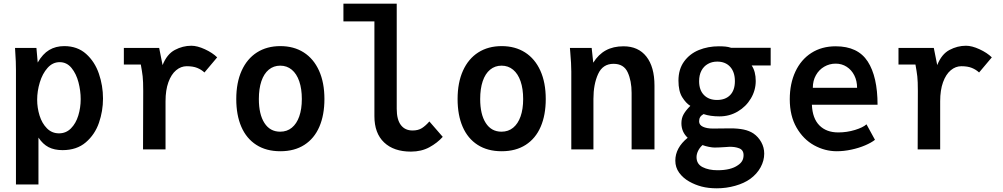

<svg xmlns="http://www.w3.org/2000/svg" viewBox="-20 -810 5440 1041"><path d="M63 -523 61.5 -550H177.5L184.5 -471Q211.5 -518 246.8 -539Q282 -560 328.5 -560Q399.5 -560 446.8 -517.8Q494 -475.5 516.2 -410.5Q538.5 -345.5 538.5 -275.5Q538.5 -208 516.5 -144.2Q494.5 -80.5 445.2 -38.2Q396 4 319 4Q274.5 4 243.2 -12.2Q212 -28.5 188.5 -64V190H66.5V-431Q66.5 -477.5 63 -523ZM417.5 -272.5Q417.5 -317.5 405.5 -363.8Q393.5 -410 367.8 -441.5Q342 -473 303.5 -473Q265.5 -473 237.8 -441.8Q210 -410.5 195.8 -363.2Q181.5 -316 181.5 -269.5Q181.5 -225.5 194.5 -183.5Q207.5 -141.5 234.5 -114.2Q261.5 -87 300 -87Q338 -87 364.8 -114Q391.5 -141 404.5 -183.5Q417.5 -226 417.5 -272.5Z M756.5 -317Q756.5 -370 753.5 -395.8Q750.5 -421.5 743.5 -460H651.5V-550H843L861.5 -457Q885 -516.5 928 -539.2Q971 -562 1017.5 -562Q1049.5 -562 1090.8 -543Q1132 -524 1157.5 -499L1088.5 -417Q1072 -432.5 1049.2 -441.8Q1026.5 -451 992.5 -451Q961 -451 934.8 -429Q908.5 -407 893 -364.2Q877.5 -321.5 877.5 -261V0H755.5Z M1261 -273Q1261 -362 1290.2 -426.8Q1319.5 -491.5 1373.2 -525.8Q1427 -560 1500 -560Q1573 -560 1626.8 -525.8Q1680.5 -491.5 1709.8 -426.8Q1739 -362 1739 -273Q1739 -186.5 1711.5 -122.8Q1684 -59 1630.2 -24.5Q1576.5 10 1500 10Q1423.5 10 1369.8 -24.5Q1316 -59 1288.5 -122.5Q1261 -186 1261 -273ZM1616.5 -273Q1616.5 -328.5 1602.5 -369.2Q1588.5 -410 1562 -432Q1535.5 -454 1499.5 -454Q1463.5 -454 1437.2 -432.2Q1411 -410.5 1397.2 -369.8Q1383.5 -329 1383.5 -273Q1383.5 -190 1413.8 -143Q1444 -96 1499 -96Q1536 -96 1562.2 -117.5Q1588.5 -139 1602.5 -178.8Q1616.5 -218.5 1616.5 -273Z M2010 -180V-694H1842V-790H2131V-220Q2131 -161.5 2153.5 -132Q2176 -102.5 2217 -102.5Q2247.5 -102.5 2267.8 -115.5Q2288 -128.5 2308 -151.5L2380.5 -68Q2351 -35 2307.8 -11.5Q2264.5 12 2208 12Q2115 12 2062.5 -37.8Q2010 -87.5 2010 -180Z M2461 -273Q2461 -362 2490.2 -426.8Q2519.5 -491.5 2573.2 -525.8Q2627 -560 2700 -560Q2773 -560 2826.8 -525.8Q2880.5 -491.5 2909.8 -426.8Q2939 -362 2939 -273Q2939 -186.5 2911.5 -122.8Q2884 -59 2830.2 -24.5Q2776.5 10 2700 10Q2623.5 10 2569.8 -24.5Q2516 -59 2488.5 -122.5Q2461 -186 2461 -273ZM2816.5 -273Q2816.5 -328.5 2802.5 -369.2Q2788.5 -410 2762 -432Q2735.5 -454 2699.5 -454Q2663.5 -454 2637.2 -432.2Q2611 -410.5 2597.2 -369.8Q2583.5 -329 2583.5 -273Q2583.5 -190 2613.8 -143Q2644 -96 2699 -96Q2736 -96 2762.2 -117.5Q2788.5 -139 2802.5 -178.8Q2816.5 -218.5 2816.5 -273Z M3072 -525.5 3070 -550H3188L3196.5 -470Q3224.5 -515 3264.8 -537Q3305 -559 3360.5 -559Q3441 -559 3484.8 -503Q3528.5 -447 3528.5 -346V0H3404.5V-306Q3404.5 -372 3383.2 -418Q3362 -464 3306.5 -464Q3248 -464 3222.8 -408.5Q3197.5 -353 3197.5 -274V0H3077.5V-422Q3077.5 -464 3072 -525.5Z M3716.5 174Q3683 155 3662.2 126.2Q3641.5 97.5 3641.5 61Q3641.5 -8.5 3708.5 -63Q3674.5 -95 3674.5 -142Q3674.5 -169.5 3686.8 -191Q3699 -212.5 3723 -236Q3699.5 -250 3679 -282.8Q3658.5 -315.5 3658.5 -373Q3658.5 -434.5 3689 -476.5Q3719.5 -518.5 3769.2 -538.8Q3819 -559 3877.5 -559Q3897 -559 3913 -557.5Q3929 -556 3943.5 -551H4158.5V-455H4055.5Q4077.5 -422.5 4077.5 -371Q4077.5 -320.5 4051.2 -276.2Q4025 -232 3980 -205.5Q3935 -179 3881.5 -179Q3830.5 -179 3794.5 -191.5Q3781.5 -184 3776 -174.8Q3770.5 -165.5 3770.5 -152Q3770.5 -132.5 3791.2 -122.8Q3812 -113 3845.5 -113L3940.5 -114Q3982 -114 4012.5 -107.5Q4043 -101 4065.5 -86Q4091.5 -68 4107.5 -39.2Q4123.5 -10.5 4123.5 23Q4123.5 61 4103.8 97.2Q4084 133.5 4047.5 160Q4015 183.5 3966.5 197.2Q3918 211 3866.5 211Q3820.5 211 3784.2 201.5Q3748 192 3716.5 174ZM3980.5 86Q3996.5 75.5 4004 62.2Q4011.5 49 4011.5 31Q4011.5 3.5 3988 -5.8Q3964.5 -15 3933.5 -14L3919.5 -13Q3876.5 -10 3854.5 -10Q3842.5 -10 3823.2 -13.8Q3804 -17.5 3789 -23.5Q3773.5 -9.5 3765 8Q3756.5 25.5 3756.5 42Q3756.5 79.5 3789.5 96.2Q3822.5 113 3870.5 113Q3942.5 113 3980.5 86ZM3964.5 -370Q3964.5 -419.5 3938.8 -447.8Q3913 -476 3868.5 -476Q3840 -476 3817.8 -463.2Q3795.5 -450.5 3783 -426.8Q3770.5 -403 3770.5 -370Q3770.5 -321.5 3796.8 -294.8Q3823 -268 3867.5 -268Q3913 -268 3938.8 -294.5Q3964.5 -321 3964.5 -370Z M4262 -272Q4262 -356.5 4292.5 -421.8Q4323 -487 4379.2 -523Q4435.5 -559 4511 -559Q4631.5 -559 4684.8 -476.5Q4738 -394 4738 -242H4382Q4385 -168 4422.8 -130Q4460.5 -92 4525 -92Q4572 -92 4615.8 -105.5Q4659.5 -119 4678 -136L4724 -52Q4704.5 -36.5 4670.8 -22Q4637 -7.5 4596.2 1.2Q4555.5 10 4517 10Q4452.5 10 4394 -22.2Q4335.5 -54.5 4298.8 -118.2Q4262 -182 4262 -272ZM4511 -465Q4477.5 -465 4449 -448.5Q4420.5 -432 4403.8 -402.2Q4387 -372.5 4387 -334H4627Q4627 -371.5 4612 -401.2Q4597 -431 4570.5 -448Q4544 -465 4511 -465Z M4956.5 -317Q4956.5 -370 4953.5 -395.8Q4950.5 -421.5 4943.5 -460H4851.5V-550H5043L5061.5 -457Q5085 -516.5 5128 -539.2Q5171 -562 5217.5 -562Q5249.5 -562 5290.8 -543Q5332 -524 5357.5 -499L5288.5 -417Q5272 -432.5 5249.2 -441.8Q5226.5 -451 5192.5 -451Q5161 -451 5134.8 -429Q5108.5 -407 5093 -364.2Q5077.5 -321.5 5077.5 -261V0H4955.5Z"/></svg>

Font: JuliaMono
Style: Bold
Weight: 700
Monospace: yes
Designer: cormullion
Foundry: corm
Version: Version 0.055; ttfautohint (v1.8.4)